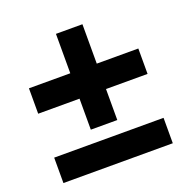

<svg xmlns="http://www.w3.org/2000/svg" viewBox="-114 -731 818 838"><g transform="rotate(-20 294.5 -311.5)"><path d="M233 -322H41V-440H233V-623H356V-440H549V-322H356V-178H233ZM41 -118H549V0H41Z"/></g></svg>

Font: Nebula Sans Bold
Style: Regular
Weight: 700
Designer: Paul D. Hunt for Adobe (as Source Sans)
Foundry: Nebula Entertainment & Broadcasting LLC
Version: Version 1.010